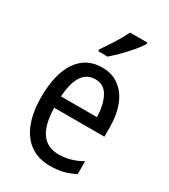

<svg xmlns="http://www.w3.org/2000/svg" viewBox="-190 -908 843 958"><g transform="rotate(30 231.0 -429.0)"><path d="M238 -597Q297 -597 337.5 -566Q378 -535 398.5 -481Q419 -427 419 -359V-303H130Q133 -112 265 -112Q332 -112 397 -149V-75Q365 -58 331.5 -49.5Q298 -41 257 -41Q186 -41 139.5 -75.5Q93 -110 70 -172Q47 -234 47 -316Q47 -451 97 -524Q147 -597 238 -597ZM238 -529Q141 -529 131 -369H338Q337 -436 313 -482.5Q289 -529 238 -529ZM370 -808Q357 -787 333 -758.5Q309 -730 281.5 -702.5Q254 -675 233 -657H179V-668Q205 -705 229.5 -744Q254 -783 270 -817H370Z"/></g></svg>

Font: Noto Sans Tamil UI Condensed
Style: Regular
Weight: 400
Width: 3
Designer: Jelle Bosma - Monotype Design Team
Foundry: Monotype Imaging Inc.
Version: Version 2.004; ttfautohint (v1.8.4.7-5d5b)